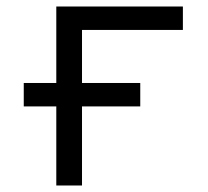

<svg xmlns="http://www.w3.org/2000/svg" viewBox="-20 -570 640 590"><path d="M153 0H232V-243H411V-315H232V-478H542V-550H153V-315H53V-243H153Z"/></svg>

Font: JetBrains Mono Light
Style: Regular
Weight: 336
Monospace: yes
Designer: Philipp Nurullin, Konstantin Bulenkov
Foundry: JetBrains
Version: Version 2.305